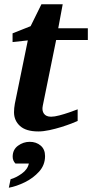

<svg xmlns="http://www.w3.org/2000/svg" viewBox="-20 -606 433 903"><path d="M393.1 -418H244.1L181.2 -108.9Q176.3 -85.9 186.5 -71.5Q196.8 -57.1 220.2 -57.1Q235.8 -57.1 259 -63.2Q282.2 -69.3 305.7 -77.4Q329.1 -85.4 345.2 -91.8V-37.1Q336.9 -33.2 316.2 -25.1Q295.4 -17.1 268.1 -8.5Q240.7 0 212.2 6.1Q183.6 12.2 160.2 12.2Q102.5 12.2 74.2 -13.4Q45.9 -39.1 45.9 -78.1Q45.9 -87.9 46.9 -97.7Q47.9 -107.4 49.8 -118.2L110.8 -416L39.1 -408.2V-449.2L124 -482.9L174.8 -585.9H274.9L253.9 -473.1H393.1ZM191.9 127.9Q191.9 169.9 164.1 200.9Q136.2 231.9 96.7 251.2Q57.1 270.5 21.5 276.9L29.8 236.8Q55.2 230 82.5 210.4Q109.9 190.9 115.7 163.1H52.7Q39.6 149.9 39.6 130.9Q39.6 97.7 64.7 79.3Q89.8 61 119.6 61Q150.4 61 171.1 78.6Q191.9 96.2 191.9 127.9Z"/></svg>

Font: Charis
Style: Bold Italic
Weight: 700
Italic angle: -11°
Designer: Walt Agee, Miriam Martin, Annie Olsen, Victor Gaultney, Lorna Priest, Alan Ward, Bob Hallissy, Martin Hosken, Sharon Cor
Foundry: SIL Global
Version: Version 7.000